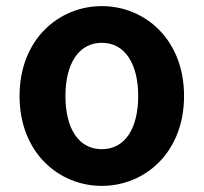

<svg xmlns="http://www.w3.org/2000/svg" viewBox="-20 -594 666 628"><path d="M313 14C453 14 582 -94 582 -280C582 -466 453 -574 313 -574C173 -574 44 -466 44 -280C44 -94 173 14 313 14ZM313 -106C237 -106 194 -174 194 -280C194 -385 237 -454 313 -454C389 -454 432 -385 432 -280C432 -174 389 -106 313 -106Z"/></svg>

Font: DAIFUKU Sans JP
Style: Bold
Weight: 700
Designer: Original font ‘Source Han Sans JP’ : Ryoko NISHIZUKA  (kana, bopomofo & ideographs); Paul D. Hunt (Latin, Greek & Cyrill
Foundry: Daifuku
Version: Version 1.001